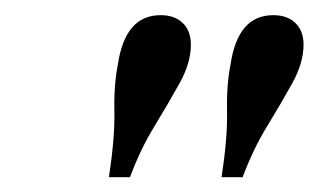

<svg xmlns="http://www.w3.org/2000/svg" viewBox="-20 -609 426 257"><path d="M125.8 -371.8Q133.9 -425 133.1 -460.1Q132.3 -495.2 137.9 -523.4Q142.7 -555.6 156.9 -572.2Q171 -588.7 195.2 -588.7Q213.7 -588.7 224.6 -578.2Q235.5 -567.7 235.5 -549.2Q235.5 -525 220.6 -498Q205.6 -471 186.7 -439.9Q167.7 -408.9 154 -371.8ZM276.6 -371.8Q284.7 -425 283.9 -460.1Q283.1 -495.2 288.7 -523.4Q293.5 -555.6 307.7 -572.2Q321.8 -588.7 346 -588.7Q364.5 -588.7 375.4 -578.2Q386.3 -567.7 386.3 -549.2Q386.3 -525 371.4 -498Q356.5 -471 337.5 -439.9Q318.5 -408.9 304.8 -371.8Z"/></svg>

Font: Playfair 9pt
Style: Italic
Weight: 400
Italic angle: -15.6°
Designer: Claus Eggers Sørensen
Foundry: Claus Eggers Sørensen
Version: Version 2.001;gftools[0.9.30]